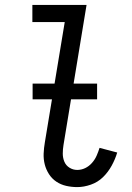

<svg xmlns="http://www.w3.org/2000/svg" viewBox="-20 -755 540 783"><path d="M295 8Q272 8 250 3Q228 -2 210 -14Q192 -26 180 -44.5Q168 -63 162.5 -84.5Q157 -106 158 -129Q159 -152 163 -175L244 -665H112V-735H333L239 -164Q236 -146 236 -128.5Q236 -111 242.5 -95.5Q249 -80 263.5 -71Q278 -62 295 -62Q312 -62 327.5 -69.5Q343 -77 355 -90.5Q367 -104 374 -120Q381 -136 386 -152L458 -133Q450 -106 435.5 -79.5Q421 -53 400 -32.5Q379 -12 350.5 -2Q322 8 295 8ZM113 -350V-414H376V-350Z"/></svg>

Font: Iosevka Curly
Style: Italic
Weight: 400
Italic angle: -9°
Monospace: yes
Designer: Belleve Invis
Foundry: Belleve Invis
Version: Version 22.1.2; ttfautohint (v1.8.4)